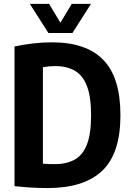

<svg xmlns="http://www.w3.org/2000/svg" viewBox="-20 -969 680 998"><path d="M227.5 8.5Q143.5 8.5 55.5 -1.5V-727.5Q100.5 -737 149.8 -743Q199 -749 250.5 -749Q428.5 -749 517.2 -657.5Q606 -566 606 -370Q606 -171.5 511.5 -81.5Q417 8.5 227.5 8.5ZM265.5 -116Q326.5 -116 368.5 -139.5Q410.5 -163 432 -218.5Q453.5 -274 453.5 -370Q453.5 -465.5 432 -521.5Q410.5 -577.5 368.8 -601.5Q327 -625.5 266.5 -625.5Q234 -625.5 203 -619.5V-118Q222 -116.5 237.5 -116.2Q253 -116 265.5 -116ZM231.5 -797.5 135 -949H235L294 -851L353 -949H453L356.5 -797.5Z"/></svg>

Font: Encode Sans Cnd
Style: Bold
Weight: 700
Width: 3
Designer: Multiple Designers
Foundry: Impallari Type
Version: Version 3.002; ttfautohint (v1.8.3) -l 8 -r 50 -G 200 -x 14 